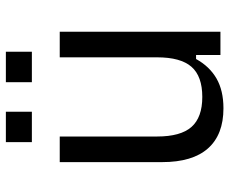

<svg xmlns="http://www.w3.org/2000/svg" viewBox="-82 -670 763 638"><g transform="rotate(-90 299.0 -351.5)"><path d="M257.6 10Q170 10 124.4 -41.4Q78.8 -92.8 78.8 -193.7V-534H163.9V-210.6Q163.9 -132.3 195.6 -96.3Q227.4 -60.3 295.3 -60.3Q364.2 -60.3 395.6 -96.3Q427 -132.3 427 -210.6V-534H512.1V0H434.8V-81H421.4Q396.8 -36.3 356.7 -13.1Q316.6 10 257.6 10ZM145.1 -626.6V-713H246.2V-626.6ZM344.4 -626.6V-713H445.5V-626.6Z"/></g></svg>

Font: Mozilla Text ExtraLight
Style: Regular
Weight: 200
Designer: Studio DRAMA
Foundry: Studio DRAMA
Version: Version 1.000